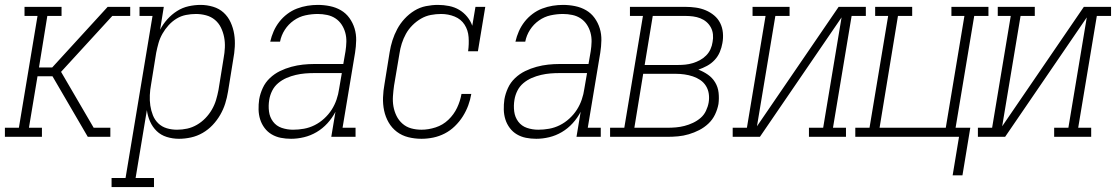

<svg xmlns="http://www.w3.org/2000/svg" viewBox="-22 -558 4551 783"><path d="M-2 0V-37H55L131 -493H78V-530H229V-493H171L137 -283H191L417 -530H509V-493H436L227 -265L360 -37H428V0H336L192 -247H131L96 -37H149V0Z M433 205V168H490L600 -493H547V-530H646L631 -437Q643 -460 660.5 -479.5Q678 -499 700 -513Q722 -527 747 -532.5Q772 -538 796 -538Q822 -538 847 -530.5Q872 -523 890 -506.5Q908 -490 918.5 -467Q929 -444 933 -419Q937 -394 935.5 -367.5Q934 -341 929 -315L908 -185Q904 -160 896.5 -136Q889 -112 876 -89.5Q863 -67 845 -48Q827 -29 804.5 -16Q782 -3 757 2.5Q732 8 708 8Q682 8 658 0.5Q634 -7 617 -23.5Q600 -40 590 -62.5Q580 -85 577 -109L531 168H606V205ZM700 -29Q721 -29 741.5 -33.5Q762 -38 781 -49Q800 -60 815.5 -76Q831 -92 842 -111Q853 -130 859 -150Q865 -170 869 -191L890 -321Q894 -342 895 -364Q896 -386 892 -406.5Q888 -427 879 -445.5Q870 -464 854.5 -477Q839 -490 818.5 -495.5Q798 -501 777 -501Q757 -501 736.5 -497Q716 -493 698 -482Q680 -471 665.5 -455Q651 -439 640.5 -420.5Q630 -402 624.5 -382.5Q619 -363 615 -343L594 -213Q590 -192 589 -170Q588 -148 591 -127.5Q594 -107 601.5 -88Q609 -69 623.5 -55Q638 -41 658 -35Q678 -29 700 -29Z M1165 8Q1143 8 1123 4Q1103 0 1086 -10Q1069 -20 1057 -36Q1045 -52 1039 -71Q1033 -90 1032.5 -111Q1032 -132 1035 -153Q1039 -176 1049.5 -199Q1060 -222 1078.5 -239.5Q1097 -257 1119.5 -268Q1142 -279 1166 -285.5Q1190 -292 1213.5 -294.5Q1237 -297 1260 -297H1378L1387 -349Q1390 -368 1390.5 -387.5Q1391 -407 1386 -425Q1381 -443 1371 -458Q1361 -473 1346 -483Q1331 -493 1312 -497Q1293 -501 1274 -501Q1249 -501 1223.5 -495.5Q1198 -490 1176 -474.5Q1154 -459 1139.5 -436.5Q1125 -414 1120 -388H1080Q1085 -410 1094 -430.5Q1103 -451 1117 -469Q1131 -487 1149.5 -501Q1168 -515 1189 -523Q1210 -531 1231.5 -534.5Q1253 -538 1274 -538Q1299 -538 1323.5 -533Q1348 -528 1368.5 -516Q1389 -504 1403 -484.5Q1417 -465 1424 -442Q1431 -419 1430.5 -393.5Q1430 -368 1426 -343L1375 -37H1428V0H1329L1346 -102Q1333 -77 1313.5 -55.5Q1294 -34 1269.5 -19.5Q1245 -5 1218 1.5Q1191 8 1165 8ZM1173 -29Q1195 -29 1217.5 -33Q1240 -37 1261 -47.5Q1282 -58 1300 -74.5Q1318 -91 1330.5 -110.5Q1343 -130 1350.5 -152Q1358 -174 1361 -196L1372 -260H1260Q1241 -260 1222.5 -258.5Q1204 -257 1184.5 -252.5Q1165 -248 1146.5 -240Q1128 -232 1112.5 -219Q1097 -206 1088 -188Q1079 -170 1076 -151Q1072 -127 1075 -103.5Q1078 -80 1091.5 -62Q1105 -44 1127 -36.5Q1149 -29 1173 -29Z M1697 8Q1669 8 1643 1.5Q1617 -5 1596.5 -20.5Q1576 -36 1563 -58.5Q1550 -81 1544.5 -107Q1539 -133 1540 -160.5Q1541 -188 1546 -215L1567 -345Q1571 -370 1578.5 -393.5Q1586 -417 1598 -439.5Q1610 -462 1628 -481.5Q1646 -501 1668 -514.5Q1690 -528 1715 -533Q1740 -538 1764 -538Q1787 -538 1809.5 -533.5Q1832 -529 1850.5 -518Q1869 -507 1883 -490Q1897 -473 1904 -453L1917 -530H1957L1927 -349H1887Q1891 -378 1889 -406.5Q1887 -435 1872.5 -457.5Q1858 -480 1832 -490.5Q1806 -501 1777 -501Q1756 -501 1735 -497Q1714 -493 1695 -482Q1676 -471 1660 -455Q1644 -439 1633.5 -420Q1623 -401 1616.5 -380.5Q1610 -360 1607 -339L1585 -209Q1582 -188 1580.5 -166Q1579 -144 1582.5 -124Q1586 -104 1595 -85.5Q1604 -67 1619.5 -53.5Q1635 -40 1655 -34.5Q1675 -29 1697 -29Q1725 -29 1754.5 -38.5Q1784 -48 1806.5 -69.5Q1829 -91 1842 -118.5Q1855 -146 1860 -175H1900Q1896 -151 1887.5 -128Q1879 -105 1865.5 -83.5Q1852 -62 1833 -43.5Q1814 -25 1791.5 -13.5Q1769 -2 1745 3Q1721 8 1697 8Z M2165 8Q2143 8 2123 4Q2103 0 2086 -10Q2069 -20 2057 -36Q2045 -52 2039 -71Q2033 -90 2032.5 -111Q2032 -132 2035 -153Q2039 -176 2049.5 -199Q2060 -222 2078.5 -239.5Q2097 -257 2119.5 -268Q2142 -279 2166 -285.5Q2190 -292 2213.5 -294.5Q2237 -297 2260 -297H2378L2387 -349Q2390 -368 2390.5 -387.5Q2391 -407 2386 -425Q2381 -443 2371 -458Q2361 -473 2346 -483Q2331 -493 2312 -497Q2293 -501 2274 -501Q2249 -501 2223.5 -495.5Q2198 -490 2176 -474.5Q2154 -459 2139.5 -436.5Q2125 -414 2120 -388H2080Q2085 -410 2094 -430.5Q2103 -451 2117 -469Q2131 -487 2149.5 -501Q2168 -515 2189 -523Q2210 -531 2231.5 -534.5Q2253 -538 2274 -538Q2299 -538 2323.5 -533Q2348 -528 2368.5 -516Q2389 -504 2403 -484.5Q2417 -465 2424 -442Q2431 -419 2430.5 -393.5Q2430 -368 2426 -343L2375 -37H2428V0H2329L2346 -102Q2333 -77 2313.5 -55.5Q2294 -34 2269.5 -19.5Q2245 -5 2218 1.5Q2191 8 2165 8ZM2173 -29Q2195 -29 2217.5 -33Q2240 -37 2261 -47.5Q2282 -58 2300 -74.5Q2318 -91 2330.5 -110.5Q2343 -130 2350.5 -152Q2358 -174 2361 -196L2372 -260H2260Q2241 -260 2222.5 -258.5Q2204 -257 2184.5 -252.5Q2165 -248 2146.5 -240Q2128 -232 2112.5 -219Q2097 -206 2088 -188Q2079 -170 2076 -151Q2072 -127 2075 -103.5Q2078 -80 2091.5 -62Q2105 -44 2127 -36.5Q2149 -29 2173 -29Z M2466 0V-37H2524L2600 -493H2547V-530H2774Q2795 -530 2816 -527Q2837 -524 2856 -516Q2875 -508 2890.5 -495Q2906 -482 2915 -464Q2924 -446 2926 -424.5Q2928 -403 2924 -382Q2921 -364 2913.5 -346Q2906 -328 2892.5 -313.5Q2879 -299 2861.5 -289.5Q2844 -280 2826 -274Q2847 -266 2865 -253.5Q2883 -241 2894.5 -222Q2906 -203 2908.5 -180Q2911 -157 2908 -134Q2904 -112 2894 -91Q2884 -70 2867 -54Q2850 -38 2829.5 -27.5Q2809 -17 2787 -10.5Q2765 -4 2743 -2Q2721 0 2699 0ZM2607 -293H2743Q2758 -293 2773 -294.5Q2788 -296 2803 -300.5Q2818 -305 2832 -312.5Q2846 -320 2857.5 -331.5Q2869 -343 2875.5 -357.5Q2882 -372 2884 -387Q2887 -402 2885.5 -417.5Q2884 -433 2877 -446Q2870 -459 2859 -468.5Q2848 -478 2834 -483.5Q2820 -489 2804.5 -491Q2789 -493 2774 -493H2640ZM2565 -37H2699Q2717 -37 2734.5 -38.5Q2752 -40 2769.5 -44.5Q2787 -49 2804 -57Q2821 -65 2835 -77Q2849 -89 2857 -106Q2865 -123 2868 -140Q2871 -158 2868.5 -175.5Q2866 -193 2857 -207.5Q2848 -222 2834 -231.5Q2820 -241 2803.5 -246.5Q2787 -252 2769.5 -254.5Q2752 -257 2734 -257H2601Z M2966 0V-37H3024L3100 -493H3047V-530H3198V-493H3140L3065 -43L3398 -530H3509V-493H3451L3375 -37H3428V0H3277V-37H3335L3410 -487L3077 0Z M3863 157 3889 0H3466V-37H3524L3600 -493H3547V-530H3698V-493H3640L3565 -37H3835L3911 -493H3858V-530H4009V-493H3951L3875 -37H3935L3903 157Z M3966 0V-37H4024L4100 -493H4047V-530H4198V-493H4140L4065 -43L4398 -530H4509V-493H4451L4375 -37H4428V0H4277V-37H4335L4410 -487L4077 0Z"/></svg>

Font: Iosevka Curly Slab XLtObl
Style: Regular
Weight: 200
Italic angle: -9°
Monospace: yes
Designer: Belleve Invis
Foundry: Belleve Invis
Version: Version 11.1.0; ttfautohint (v1.8.3)